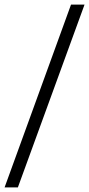

<svg xmlns="http://www.w3.org/2000/svg" viewBox="-22 -763 389 838"><path d="M-2 55 288 -743H347L56 55Z"/></svg>

Font: Saira Thin Light
Style: Regular
Weight: 300
Version: Version 1.101